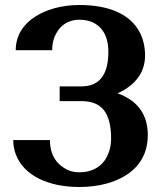

<svg xmlns="http://www.w3.org/2000/svg" viewBox="-20 -740 656 769"><path d="M33 -179C33 -157 37 -138 44 -120C77 -36 174 9 298 9C338 9 375 4 408 -5C497 -30 572 -88 572 -199C572 -290 522 -341 451 -366C507 -392 561 -437 561 -518C561 -551 554 -581 542 -606C504 -684 415 -720 298 -720C226 -720 162 -701 119 -672C77 -645 43 -601 43 -539H189C189 -558 192 -576 198 -591C215 -635 251 -661 298 -661C361 -661 414 -624 414 -533C414 -435 374 -394 306 -394H219V-335H306C382 -335 425 -295 425 -185C425 -166 422 -147 416 -131C398 -77 354 -50 298 -50C281 -50 264 -53 250 -60C214 -77 180 -112 180 -179Z"/></svg>

Font: Aerodynamic
Style: Regular
Weight: 500
Designer: Google
Version: Version 2.000980; 2014